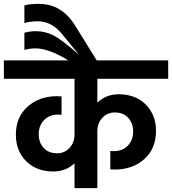

<svg xmlns="http://www.w3.org/2000/svg" viewBox="-47 -972 889 992"><path d="M822 -565H456V-442Q502 -485 566 -485Q653 -485 706 -432Q759 -379 759 -295Q759 -204 698.5 -150Q638 -96 546 -96Q530 -96 523 -97V-192Q529 -191 541 -191Q586 -191 613.5 -219.5Q641 -248 641 -293Q641 -335 615.5 -363Q590 -391 547 -391Q508 -391 482 -363.5Q456 -336 456 -293V0H338V-128Q293 -86 228 -86Q142 -86 88.5 -139Q35 -192 35 -276Q35 -367 95.5 -421Q156 -475 248 -475Q263 -475 271 -474V-379Q265 -380 253 -380Q208 -380 180.5 -351.5Q153 -323 153 -278Q153 -236 178.5 -208Q204 -180 248 -180Q286 -180 312 -207.5Q338 -235 338 -278V-565H-27V-660H822Z M341 -840 457 -653H317Q209 -722 136 -722Q106 -722 79 -714V-803Q111 -811 136 -811Q187 -811 229.5 -789Q272 -767 353 -696L363 -687L271 -799Q219 -862 147 -862Q111 -862 79 -853V-944Q106 -952 154 -952Q272 -952 341 -840Z"/></svg>

Font: Hind SemiBold
Style: Regular
Weight: 600
Designer: Manushi Parikh, Satya Rajpurohit
Foundry: Indian Type Foundry
Version: Version 2.001;PS 1.0;hotconv 1.0.79;makeotf.lib2.5.61930; tt